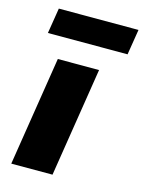

<svg xmlns="http://www.w3.org/2000/svg" viewBox="-111 -792 644 859"><g transform="rotate(15 211.0 -362.5)"><path d="M27 0 107 -506H298L218 0ZM34 -607 53 -725H422L403 -607Z"/></g></svg>

Font: Nunito Sans 7pt Black
Style: Italic
Weight: 900
Italic angle: -9°
Version: Version 3.101;gftools[0.9.27]